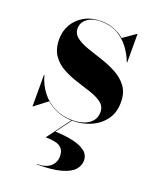

<svg xmlns="http://www.w3.org/2000/svg" viewBox="-136 -551 724 888"><g transform="rotate(20 226.0 -107.0)"><path d="M43.5 10V-145H45.5Q58 -99 85.2 -64.5Q112.5 -30 151.5 -11.2Q190.5 7.5 237.5 7.5Q270 7.5 295 -1.8Q320 -11 334 -28.5Q348 -46 348 -71.5Q348 -100 326.8 -116.2Q305.5 -132.5 272 -143.8Q238.5 -155 200.8 -166.8Q163 -178.5 129.2 -196.8Q95.5 -215 74.2 -245.5Q53 -276 53 -325Q53 -364.5 72 -397.2Q91 -430 125.8 -449.5Q160.5 -469 208 -469Q243.5 -469 272.2 -457.5Q301 -446 322.5 -427.5L383.5 -470H385.5V-330H383.5Q370.5 -366 346.8 -397.2Q323 -428.5 288.8 -447.8Q254.5 -467 208.5 -467Q179.5 -467 159 -458.5Q138.5 -450 127.2 -435Q116 -420 116 -401Q116 -373.5 138.2 -356.8Q160.5 -340 195.2 -328Q230 -316 268.8 -303.5Q307.5 -291 342.2 -272.2Q377 -253.5 399.2 -223.8Q421.5 -194 421.5 -147Q421.5 -95 395.5 -60.2Q369.5 -25.5 328 -7.8Q286.5 10 240.5 10Q201 10 167.5 -2.8Q134 -15.5 108 -38L45.5 10ZM154 256V254Q198.5 254 220.2 234Q242 214 242 185Q242 158.5 229.5 145.5Q217 132.5 196 128.2Q175 124 150 124L234.5 9.5H238L183 84Q231.5 85.5 270 94Q308.5 102.5 330.8 119.8Q353 137 353 165Q353 190 334.8 210.8Q316.5 231.5 273 243.8Q229.5 256 154 256Z"/></g></svg>

Font: Bodoni Moda 96pt
Style: Bold
Weight: 700
Version: Version 2.005